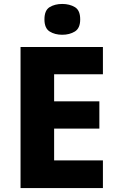

<svg xmlns="http://www.w3.org/2000/svg" viewBox="-20 -952 595 972"><path d="M501 0H84V-714H501V-576H254V-439H483V-301H254V-140H501ZM295 -932Q332 -932 359 -916Q386 -900 386 -854Q386 -809 359 -792.5Q332 -776 295 -776Q258 -776 231.5 -792.5Q205 -809 205 -854Q205 -900 231.5 -916Q258 -932 295 -932Z"/></svg>

Font: Noto Sans Gujarati UI ExtraBold
Style: Regular
Weight: 800
Designer: Jelle Bosma - Monotype Design Team, Universal Thirst
Foundry: Monotype Imaging Inc.
Version: Version 2.106; ttfautohint (v1.8.4.7-5d5b)